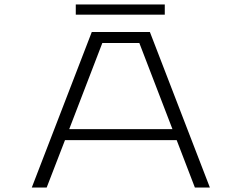

<svg xmlns="http://www.w3.org/2000/svg" viewBox="-20 -844 1090 864"><path d="M321 -824H721.5V-778H321ZM857 0 775 -213.5H272.5L190 0H123L393 -700H654.5L924.5 0ZM440.5 -650.5 291.5 -263H756L607 -650.5Z"/></svg>

Font: League Mono Extended UltraLight
Style: Regular
Weight: 200
Width: 9
Designer: Tyler Finck
Foundry: The League of Moveable Type / Tyler Finck
Version: Version 2.210